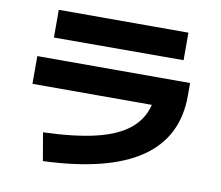

<svg xmlns="http://www.w3.org/2000/svg" viewBox="-77 -784 1019 886"><g transform="rotate(10 432.0 -341.0)"><path d="M627.9 -334H68.4V-463.9H784.2V-403.3Q784.2 -14.6 177.7 8.8L155.3 -122.1Q302.7 -127 401.4 -150.6Q500 -174.3 555.4 -219.5Q610.8 -264.6 627.9 -334ZM128.9 -691.4H736.3V-562.5L128.9 -561.5Z"/></g></svg>

Font: Pretendard GOV ExtraBold
Style: Regular
Weight: 800
Designer: Base glyphs from Inter by Rasmus Andersson; Hangeul glyphs from Noto Sans CJK(Source Han Sans) by Jang Soo-young and Kan
Foundry: Kil Hyung-jin
Version: Version 1.309